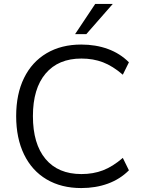

<svg xmlns="http://www.w3.org/2000/svg" viewBox="-20 -946 724 974"><path d="M62 -357Q62 -469 102 -550.5Q142 -632 216.5 -676Q291 -720 392 -720Q466 -720 527.5 -697.5Q589 -675 634 -630L603 -567Q552 -611 502.5 -630Q453 -649 393 -649Q276 -649 211.5 -573Q147 -497 147 -357Q147 -216 211 -139.5Q275 -63 393 -63Q453 -63 502.5 -82Q552 -101 603 -145L634 -82Q589 -37 527.5 -14.5Q466 8 392 8Q291 8 216.5 -36Q142 -80 102 -162.5Q62 -245 62 -357ZM418 -773H361L463 -926H552Z"/></svg>

Font: Muli
Style: Regular
Weight: 400
Designer: Vernon Adams
Foundry: Vernon Adams
Version: Version 2.000